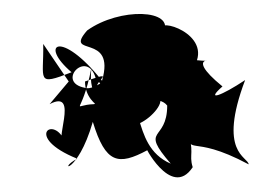

<svg xmlns="http://www.w3.org/2000/svg" viewBox="-20 -919 371 271"><path d="M113 -772C79 -771 95 -752 109 -823C99 -735 194 -799 216 -770C216 -718 176 -740 221 -688C160 -714 189 -800 139 -781C78 -790 164 -827 100 -804C100 -762 156 -756 113 -778C137 -723 180 -692 153 -766C148 -700 246 -793 188 -783C159 -781 220 -839 165 -826C141 -818 114 -790 100 -795C58 -803 103 -850 115 -809L133 -787ZM50 -772C94 -795 53 -712 72 -718C57 -758 12 -726 89 -695C59 -679 89 -671 111 -747C129 -688 147 -685 188 -707C180 -721 221 -636 252 -683C246 -702 256 -703 243 -740C249 -693 245 -733 331 -687C330 -698 287 -703 326 -806C293 -784 269 -775 294 -797C234 -846 297 -830 258 -834C272 -877 190 -897 211 -873C227 -906 149 -909 103 -876C69 -837 144 -874 124 -805C66 -878 34 -857 81 -817C30 -797 42 -806 41 -857L77 -804Z"/></svg>

Font: Hussar Lance
Style: Regular
Weight: 700
Foundry: Cannot Into Space Fonts, PlusOne Fonts
Version: Version 2.27